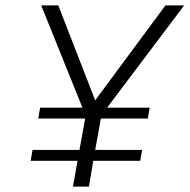

<svg xmlns="http://www.w3.org/2000/svg" viewBox="-20 -688 699 708"><path d="M249 0 266 -95H93L100 -135H273L294 -251H121L128 -291H284L132 -668H195L331 -318L590 -668H659L375 -291H532L525 -251H352L331 -135H504L497 -95H324L308 0Z"/></svg>

Font: Gantari Light
Style: Italic
Weight: 300
Italic angle: -10°
Version: Version 1.000